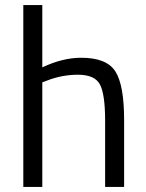

<svg xmlns="http://www.w3.org/2000/svg" viewBox="-20 -738 577 758"><path d="M147 0H72V-718H147V-472Q227 -510 301 -510Q401 -510 435.5 -456Q470 -402 470 -264V0H395V-262Q395 -366 374.5 -404.5Q354 -443 288 -443Q225 -443 166 -420L147 -413Z"/></svg>

Font: TitilliumWeb-Regular
Style: Regular
Weight: 400
Version: Version 1.001;PS 57.000;hotconv 1.0.70;makeotf.lib2.5.55311